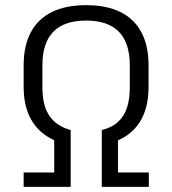

<svg xmlns="http://www.w3.org/2000/svg" viewBox="-20 -727 670 747"><path d="M255 -162Q197 -173 156.5 -201Q116 -229 94 -276Q72 -323 72 -390V-473Q72 -549 100 -601.5Q128 -654 182.5 -680.5Q237 -707 315 -707Q394 -707 448 -680.5Q502 -654 530 -601.5Q558 -549 558 -473V-390Q558 -324 537 -277Q516 -230 475.5 -201.5Q435 -173 376 -162V-221Q416 -231 440 -253.5Q464 -276 474.5 -309.5Q485 -343 485 -386V-473Q485 -560 442.5 -603.5Q400 -647 315 -647Q230 -647 187.5 -603.5Q145 -560 145 -473V-386Q145 -316 172.5 -276Q200 -236 255 -221ZM72 -56H191V-208H255V0H72ZM376 -208H439V-56H559V0H376Z"/></svg>

Font: Pathway Extreme SemiCondensed Light
Style: Regular
Weight: 300
Width: 4
Version: Version 1.001;gftools[0.9.26]